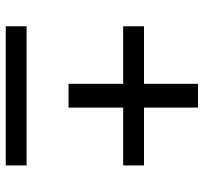

<svg xmlns="http://www.w3.org/2000/svg" viewBox="-40 -654 695 654"><g transform="rotate(90 307.0 -327.5)"><path d="M266 -400H70V-471H266V-655H347V-471H544V-400H347V-214H266ZM544 -71V0H70V-71Z"/></g></svg>

Font: Intel One Mono
Style: Regular
Weight: 400
Monospace: yes
Designer: Fred Shallcrass
Foundry: Frere-Jones Type LLC
Version: Version 1.400;hotconv 1.1.0;makeotfexe 2.6.0;FJTRelease1.4